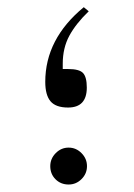

<svg xmlns="http://www.w3.org/2000/svg" viewBox="-20 -506 367 526"><path d="M117.7 -50.8Q117.7 -71.3 132.6 -86.4Q147.5 -101.6 168 -101.6Q188.5 -101.6 203.4 -86.4Q218.3 -71.3 218.3 -50.8Q218.3 -30.3 203.4 -15.4Q188.5 -0.5 168 -0.5Q146.5 -0.5 132.1 -14.9Q117.7 -29.3 117.7 -50.8ZM223.1 -475.1Q188 -441.4 169.9 -408Q151.9 -374.5 151.9 -331.5V-316.9H166.5Q197.3 -316.9 207.5 -305.9Q217.8 -294.9 217.8 -266.1Q217.8 -211.4 166.5 -211.4Q132.8 -211.4 118.4 -228.5Q104 -245.6 104 -281.7Q104 -399.4 209.5 -486.3Z"/></svg>

Font: Shabnam Thin FD
Style: Thin-FD
Weight: 100
Foundry: DejaVu fonts team - Redesigned by Saber Rastikerdar - Based on Vazir font
Version: Version 5.0.0